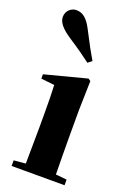

<svg xmlns="http://www.w3.org/2000/svg" viewBox="-164 -935 687 995"><g transform="rotate(20 179.0 -437.0)"><path d="M245 -654C223 -691 202 -729 162 -807C137 -854 111 -874 77 -874C50 -874 22 -852 22 -817C22 -786 49 -757 94 -727C160 -684 191 -661 223 -637ZM101 0H329V-31L268 -37C267 -95 266 -182 266 -238V-392L270 -553L257 -562L27 -502V-478L101 -470C103 -423 104 -384 104 -318V-238L102 -37L37 -31V0Z"/></g></svg>

Font: Noto Serif CJK HK Black
Style: Regular
Weight: 900
Designer: Ryoko NISHIZUKA 西塚涼子 (kana & ideographs); Frank Grießhammer (Latin, Greek & Cyrillic); Wenlong ZHANG 张文龙 (bopomofo); San
Foundry: Adobe
Version: Version 2.001;hotconv 1.1.0;makeotfexe 2.6.0